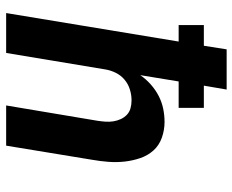

<svg xmlns="http://www.w3.org/2000/svg" viewBox="-88 -688 775 640"><g transform="rotate(90 300.0 -367.5)"><path d="M23 0 118 -575H63V-659H132L144 -735H278L265 -659H339V-575H251L230 -447Q243 -466 261 -482Q279 -498 299.5 -508.5Q320 -519 342 -523.5Q364 -528 386 -528Q413 -528 438.5 -519Q464 -510 481 -491Q498 -472 506.5 -447Q515 -422 518 -395.5Q521 -369 519 -341.5Q517 -314 512 -286L465 0H331Q344 -76 356.5 -152Q369 -228 382 -304Q384 -317 385 -330.5Q386 -344 384 -357Q382 -370 376.5 -382Q371 -394 362 -402.5Q353 -411 340.5 -414.5Q328 -418 314 -418Q296 -418 278 -412.5Q260 -407 245.5 -395Q231 -383 222.5 -366Q214 -349 211 -331L156 0Z"/></g></svg>

Font: Iosevka SS04 XBd Ex Obl
Style: Regular
Weight: 800
Width: 7
Italic angle: -9°
Monospace: yes
Designer: Belleve Invis
Foundry: Belleve Invis
Version: Version 19.0.0; ttfautohint (v1.8.4)